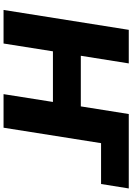

<svg xmlns="http://www.w3.org/2000/svg" viewBox="148 -893 745 1081"><g transform="rotate(90 520.5 -352.5)"><path d="M36 0 148 -705H337L294 -435H579L622 -705H1041L1016 -549H786L699 0H510L554 -278H269L225 0Z"/></g></svg>

Font: Nunito Sans 9pt Black
Style: Italic
Weight: 900
Italic angle: -9°
Version: Version 3.101;gftools[0.9.27]